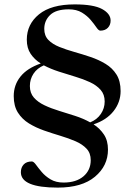

<svg xmlns="http://www.w3.org/2000/svg" viewBox="-20 -745 614 874"><path d="M243 109Q75 109 75 39Q75 17.5 87.8 3.8Q100.5 -10 125 -10Q133 -10 143.5 4.5Q154 19 170 38Q186 57 210.2 71.5Q234.5 86 269.5 86Q326.5 86 359.8 57.8Q393 29.5 393 -16Q393 -48 374 -68.2Q355 -88.5 323.8 -102Q292.5 -115.5 255 -126.8Q217.5 -138 180.2 -151Q143 -164 111.8 -183.2Q80.5 -202.5 61.5 -232.5Q42.5 -262.5 42.5 -307.5Q42.5 -358 73 -396.2Q103.5 -434.5 165.5 -456Q137 -474 119.5 -500Q102 -526 102 -564.5Q102 -634.5 157.5 -679.8Q213 -725 320 -725Q406 -725 444.8 -703.8Q483.5 -682.5 483.5 -651.5Q483.5 -631.5 471 -618.5Q458.5 -605.5 436.5 -605.5Q429 -605.5 419 -620.2Q409 -635 393 -654Q377 -673 352.8 -687.8Q328.5 -702.5 293 -702.5Q235 -702.5 208.2 -676.8Q181.5 -651 181.5 -613.5Q181.5 -582.5 200.2 -563.2Q219 -544 250 -531.5Q281 -519 318.2 -508.5Q355.5 -498 392.5 -485.5Q429.5 -473 460.5 -454.2Q491.5 -435.5 510.2 -405.8Q529 -376 529 -330.5Q529 -280 497 -239.2Q465 -198.5 406 -179Q435 -160 453.2 -132.5Q471.5 -105 471.5 -64Q471.5 10 412.2 59.5Q353 109 243 109ZM456.5 -283Q456.5 -315 438 -336Q419.5 -357 389.2 -371Q359 -385 322.2 -396Q285.5 -407 248.2 -419Q211 -431 179.5 -447.5Q149 -434.5 132.5 -409.5Q116 -384.5 116 -353.5Q116 -321.5 134.2 -300.8Q152.5 -280 182.5 -265.8Q212.5 -251.5 248.8 -240.5Q285 -229.5 322 -217.5Q359 -205.5 390.5 -188Q421.5 -200.5 439 -226.2Q456.5 -252 456.5 -283Z"/></svg>

Font: Newsreader 72pt
Style: Regular
Weight: 400
Designer: Hugues Gentile
Foundry: Production Type
Version: Version 1.003; ttfautohint (v1.8.3)